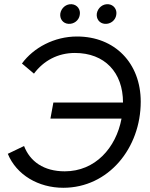

<svg xmlns="http://www.w3.org/2000/svg" viewBox="-20 -877 713 910"><path d="M233 -391 219 -315H556C530 -176 431 -65 287 -65C187 -65 122 -112 94 -185L17 -148C58 -48 162 13 280 13C494 13 647 -175 647 -395C647 -578 524 -704 345 -704C237 -704 139 -651 84 -576L141 -528C186 -589 254 -626 335 -626C476 -626 563 -534 563 -391ZM304 -764C330 -762 354 -780 358 -806C363 -832 346 -855 320 -857C294 -859 271 -840 266 -814C262 -788 278 -766 304 -764ZM477 -764C503 -762 527 -780 531 -806C536 -832 519 -855 493 -857C467 -859 444 -840 439 -814C435 -788 451 -766 477 -764Z"/></svg>

Font: Fixel Display 20240404
Style: Italic
Weight: 400
Italic angle: -10°
Designer: AlfaBravo + MacPaw
Foundry: Kyrylo Tkachov, Marchela Mozhyna, Serhii Makarenko, Maria Weinstein, Zakhar Kryvoshyya
Version: Version 1.211;Glyphs 3.2 (3225)